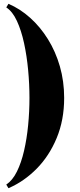

<svg xmlns="http://www.w3.org/2000/svg" viewBox="-20 -820 422 1010"><path d="M24.5 170 13 151Q46 129 69 82.5Q92 36 106.5 -26.8Q121 -89.5 128 -161.2Q135 -233 135 -305Q135 -377 128 -451.8Q121 -526.5 106.5 -593.2Q92 -660 69 -709.8Q46 -759.5 13 -781L24.5 -800Q85.5 -774 138.8 -726.2Q192 -678.5 232.2 -613.8Q272.5 -549 295 -470.8Q317.5 -392.5 317.5 -305Q317.5 -188.5 278.2 -94Q239 0.5 172.5 67.8Q106 135 24.5 170Z"/></svg>

Font: Bodoni Moda 9pt ExtraBold
Style: Regular
Weight: 800
Designer: Owen Earl
Foundry: indestructible type
Version: Version 2.005